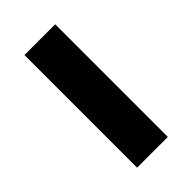

<svg xmlns="http://www.w3.org/2000/svg" viewBox="-177 -602 658 658"><g transform="rotate(-45 152.5 -273.0)"><path d="M227 0H78V-546H227Z"/></g></svg>

Font: Noto Sans Devanagari UI
Style: Bold
Weight: 700
Designer: Jelle Bosma - Monotype Design Team
Foundry: Monotype Imaging Inc.
Version: Version 2.004; ttfautohint (v1.8.4.7-5d5b)